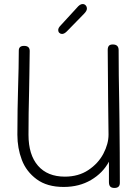

<svg xmlns="http://www.w3.org/2000/svg" viewBox="-20 -928 680 950"><path d="M571 -338Q573 -164 573 -23Q573 2 546 2Q532 2 525.5 -5Q519 -12 519 -27V-128Q489 -72 430.5 -37.5Q372 -3 295 -3Q213 -3 161.5 -41Q110 -79 88 -137Q66 -195 66 -261Q66 -332 67 -385.5Q68 -439 69 -475Q73 -605 73 -678Q73 -701 99 -701Q127 -701 127 -676Q127 -628 125.5 -568Q124 -508 124 -478Q121 -367 121 -261Q121 -162 168 -108Q215 -54 301 -54Q368 -54 417 -86.5Q466 -119 491.5 -167.5Q517 -216 517 -262L515 -431Q515 -497 513 -681Q513 -694 518.5 -701Q524 -708 538 -708Q567 -708 567 -680Q567 -563 570 -416ZM268 -779Q268 -790 280 -802L358 -887Q368 -899 375 -903.5Q382 -908 389 -908Q398 -908 404 -901.5Q410 -895 410 -885Q410 -874 395 -859L311 -773Q298 -760 287 -760Q279 -760 273.5 -765.5Q268 -771 268 -779Z"/></svg>

Font: Mali Light
Style: Regular
Weight: 300
Designer: Kitiyaporn Chalermlarp | Katatrad Aksorn Co.,Ltd.
Foundry: Cadson Demak Co.,Ltd.
Version: Version 1.000; ttfautohint (v1.6)